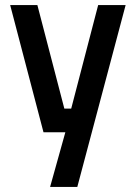

<svg xmlns="http://www.w3.org/2000/svg" viewBox="-20 -520 532 755"><path d="M20 -500H127L233 -93H260L366 -500H474L284 215H177L237 0H151Z"/></svg>

Font: TitilliumWeb-SemiBold
Style: SemiBold
Weight: 600
Version: Version 1.001;PS 57.000;hotconv 1.0.70;makeotf.lib2.5.55311